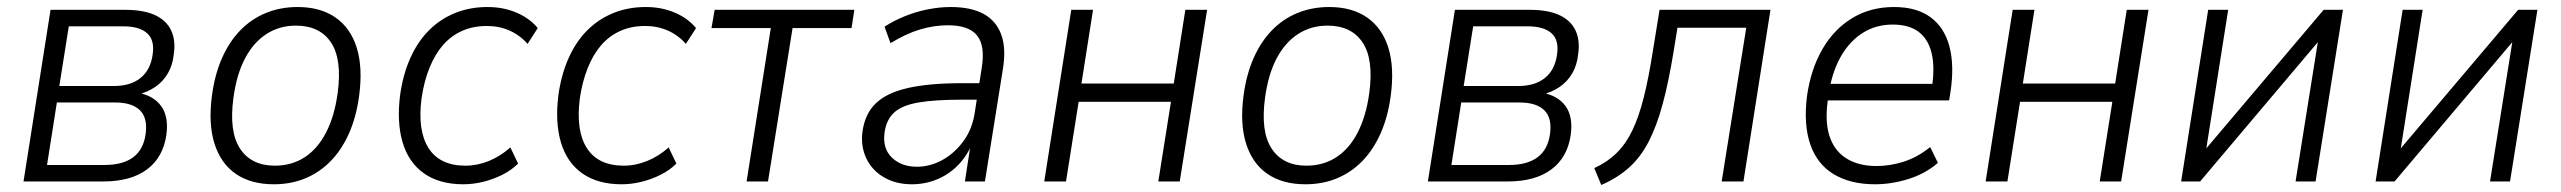

<svg xmlns="http://www.w3.org/2000/svg" viewBox="-20 -517 7295 547"><path d="M47 0 124 -489H337Q389 -489 421.5 -474Q454 -459 467.5 -430.5Q481 -402 475 -362Q472 -332 458.5 -308.5Q445 -285 422.5 -269.5Q400 -254 370 -247L372 -253Q417 -245 439 -215Q461 -185 454 -133Q445 -69 399 -34.5Q353 0 274 0ZM114 -47H278Q330 -47 359.5 -69Q389 -91 395 -136Q401 -181 378.5 -203Q356 -225 308 -225H142ZM149 -272H305Q352 -272 380.5 -295Q409 -318 415 -362Q421 -403 399 -422.5Q377 -442 331 -442H176Z M760 8Q695 8 652 -21.5Q609 -51 591 -108Q573 -165 584 -246Q592 -305 612.5 -351.5Q633 -398 664.5 -430.5Q696 -463 737.5 -480Q779 -497 828 -497Q893 -497 936 -467Q979 -437 996.5 -380.5Q1014 -324 1003 -243Q995 -184 974.5 -137.5Q954 -91 922.5 -58.5Q891 -26 850 -9Q809 8 760 8ZM763 -45Q811 -45 848 -69Q885 -93 909 -139.5Q933 -186 942 -252Q955 -348 923 -396Q891 -444 823 -444Q776 -444 739 -420Q702 -396 678 -350.5Q654 -305 645 -238Q632 -142 664 -93.5Q696 -45 763 -45Z M1300 8Q1232 8 1188 -23Q1144 -54 1127 -111.5Q1110 -169 1120 -247Q1128 -304 1148.5 -350.5Q1169 -397 1201 -429.5Q1233 -462 1275.5 -479.5Q1318 -497 1369 -497Q1414 -497 1451.5 -481Q1489 -465 1512 -437L1483 -392Q1461 -417 1431.5 -430Q1402 -443 1367 -443Q1328 -443 1296.5 -429Q1265 -415 1242 -388.5Q1219 -362 1203.5 -323.5Q1188 -285 1181 -237Q1169 -145 1201 -95Q1233 -45 1306 -45Q1340 -45 1373 -58.5Q1406 -72 1434 -97L1456 -51Q1437 -32 1411 -19Q1385 -6 1356.5 1Q1328 8 1300 8Z M1751 8Q1683 8 1639 -23Q1595 -54 1578 -111.5Q1561 -169 1571 -247Q1579 -304 1599.5 -350.5Q1620 -397 1652 -429.5Q1684 -462 1726.5 -479.5Q1769 -497 1820 -497Q1865 -497 1902.5 -481Q1940 -465 1963 -437L1934 -392Q1912 -417 1882.5 -430Q1853 -443 1818 -443Q1779 -443 1747.5 -429Q1716 -415 1693 -388.5Q1670 -362 1654.5 -323.5Q1639 -285 1632 -237Q1620 -145 1652 -95Q1684 -45 1757 -45Q1791 -45 1824 -58.5Q1857 -72 1885 -97L1907 -51Q1888 -32 1862 -19Q1836 -6 1807.5 1Q1779 8 1751 8Z M2107 0 2176 -437H2007L2016 -489H2414L2406 -437H2238L2168 0Z M2578 8Q2532 8 2498 -12Q2464 -32 2448 -66Q2432 -100 2437 -141Q2444 -193 2475.5 -223Q2507 -253 2567.5 -266.5Q2628 -280 2720 -280H2781L2774 -233H2720Q2643 -233 2596.5 -225Q2550 -217 2527.5 -196.5Q2505 -176 2500 -139Q2494 -94 2521 -68Q2548 -42 2592 -42Q2630 -42 2664.5 -61Q2699 -80 2724.5 -114.5Q2750 -149 2757 -196L2777 -324Q2787 -387 2763.5 -416Q2740 -445 2681 -445Q2641 -445 2601 -433Q2561 -421 2517 -394L2500 -441Q2528 -459 2559.5 -471.5Q2591 -484 2624 -490.5Q2657 -497 2689 -497Q2746 -497 2782 -477.5Q2818 -458 2832.5 -418.5Q2847 -379 2837 -319L2786 0H2729L2746 -111H2751Q2735 -72 2708.5 -45.5Q2682 -19 2648.5 -5.5Q2615 8 2578 8Z M2955 0 3032 -489H3094L3061 -279H3324L3357 -489H3419L3341 0H3280L3316 -227H3053L3017 0Z M3699 8Q3634 8 3591 -21.5Q3548 -51 3530 -108Q3512 -165 3523 -246Q3531 -305 3551.5 -351.5Q3572 -398 3603.5 -430.5Q3635 -463 3676.5 -480Q3718 -497 3767 -497Q3832 -497 3875 -467Q3918 -437 3935.5 -380.5Q3953 -324 3942 -243Q3934 -184 3913.5 -137.5Q3893 -91 3861.5 -58.5Q3830 -26 3789 -9Q3748 8 3699 8ZM3702 -45Q3750 -45 3787 -69Q3824 -93 3848 -139.5Q3872 -186 3881 -252Q3894 -348 3862 -396Q3830 -444 3762 -444Q3715 -444 3678 -420Q3641 -396 3617 -350.5Q3593 -305 3584 -238Q3571 -142 3603 -93.5Q3635 -45 3702 -45Z M4048 0 4125 -489H4338Q4390 -489 4422.5 -474Q4455 -459 4468.5 -430.5Q4482 -402 4476 -362Q4473 -332 4459.5 -308.5Q4446 -285 4423.5 -269.5Q4401 -254 4371 -247L4373 -253Q4418 -245 4440 -215Q4462 -185 4455 -133Q4446 -69 4400 -34.5Q4354 0 4275 0ZM4115 -47H4279Q4331 -47 4360.5 -69Q4390 -91 4396 -136Q4402 -181 4379.5 -203Q4357 -225 4309 -225H4143ZM4150 -272H4306Q4353 -272 4381.5 -295Q4410 -318 4416 -362Q4422 -403 4400 -422.5Q4378 -442 4332 -442H4177Z M4542 10 4522 -38Q4559 -55 4585.5 -81Q4612 -107 4630.5 -145.5Q4649 -184 4663 -239.5Q4677 -295 4689 -372L4708 -489H5024L4947 0H4885L4955 -438H4759L4748 -370Q4734 -284 4717 -221Q4700 -158 4677 -113.5Q4654 -69 4621 -39.5Q4588 -10 4542 10Z M5322 8Q5252 8 5204.5 -20.5Q5157 -49 5137.5 -105.5Q5118 -162 5128 -243Q5139 -320 5172 -377Q5205 -434 5257 -465.5Q5309 -497 5376 -497Q5441 -497 5480.5 -467.5Q5520 -438 5534 -384Q5548 -330 5537 -256L5533 -231H5171L5179 -278H5503L5483 -261Q5493 -323 5483.5 -364Q5474 -405 5446.5 -426Q5419 -447 5372 -447Q5325 -447 5288 -424Q5251 -401 5226.5 -359.5Q5202 -318 5192 -262L5189 -242Q5178 -177 5191 -133Q5204 -89 5239 -66.5Q5274 -44 5326 -44Q5365 -44 5404 -56.5Q5443 -69 5479 -98L5501 -53Q5465 -22 5417 -7Q5369 8 5322 8Z M5637 0 5714 -489H5776L5743 -279H6006L6039 -489H6101L6023 0H5962L5998 -227H5735L5699 0Z M6194 0 6271 -489H6328L6261 -64H6240L6600 -489H6655L6577 0H6520L6588 -426H6608L6248 0Z M6748 0 6825 -489H6882L6815 -64H6794L7154 -489H7209L7131 0H7074L7142 -426H7162L6802 0Z"/></svg>

Font: Nunito Sans 10pt SemiCondensed Light
Style: Italic
Weight: 300
Width: 4
Italic angle: -9°
Designer: Vernon Adams
Foundry: Vernon Adams
Version: Version 3.101;gftools[0.9.27]